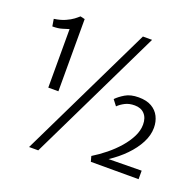

<svg xmlns="http://www.w3.org/2000/svg" viewBox="-167 -1132 1379 1357"><g transform="rotate(20 523.0 -453.5)"><path d="M175 -390V-830Q153.5 -823.5 125.5 -814.8Q97.5 -806 54 -806L45 -860Q94 -867 128.5 -882.5Q163 -898 184.5 -914.2Q206 -930.5 216 -940L217 -941L251 -933V-390ZM680 -958H749L260 51H191ZM637 0 626 -40Q676 -70.5 723.8 -109.2Q771.5 -148 810 -192.2Q848.5 -236.5 871.2 -282.5Q894 -328.5 894 -373Q894 -423.5 867.2 -452.2Q840.5 -481 793 -481Q751 -481 720.8 -465.2Q690.5 -449.5 670 -429L637 -472Q661 -497 700.2 -520.5Q739.5 -544 800 -544Q859.5 -544 898 -521.8Q936.5 -499.5 955.2 -461.8Q974 -424 974 -378Q974 -321.5 944.5 -264.8Q915 -208 864 -155.8Q813 -103.5 748 -61L996 -64V0Z"/></g></svg>

Font: Merriweather Sans Light
Style: Regular
Weight: 300
Designer: Eben Sorkin
Foundry: Eben Sorkin
Version: Version 2.001; ttfautohint (v1.8.3)